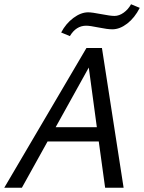

<svg xmlns="http://www.w3.org/2000/svg" viewBox="-25 -884 678 904"><path d="M592 -864 633 -847Q609 -800 574 -773Q539 -746 504 -746Q481 -746 439.5 -754.5Q398 -763 381 -763Q333 -763 304 -714L263 -731Q285 -773 320.5 -799.5Q356 -826 390 -826Q408 -826 451.5 -817.5Q495 -809 514 -809Q536 -809 557.5 -824.5Q579 -840 592 -864ZM382 -658H455L557 0H470L440 -218H199L78 0H-5ZM237 -285H431L393 -566Z"/></svg>

Font: EauTestInfant Medium
Style: Italic
Weight: 500
Italic angle: -12°
Designer: Christian Thalmann (Catharsis Fonts)
Version: Version 0.001;PS 000.001;hotconv 1.0.88;makeotf.lib2.5.64775